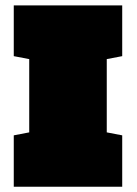

<svg xmlns="http://www.w3.org/2000/svg" viewBox="-20 -708 518 728"><path d="M32.2 0V-194.8L90.8 -206.1V-483.9L32.2 -495.1V-687.5H443.4V-495.1L384.8 -483.9V-206.1L443.4 -194.8V0Z"/></svg>

Font: Holtwood One SC
Style: Regular
Weight: 400
Designer: Vernon Adams
Foundry: Vernon Adams
Version: Version 1.100; ttfautohint (v1.8.4.7-5d5b)